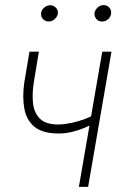

<svg xmlns="http://www.w3.org/2000/svg" viewBox="-20 -730 491 750"><path d="M415.5 -528.3 324.2 0H288.1L379.4 -528.3ZM360.8 -289.1 357.9 -254.9Q336.4 -241.7 311.5 -231.2Q286.6 -220.7 261 -214.6Q235.4 -208.5 209.5 -208.5Q146 -208.5 114.5 -234.9Q83 -261.2 75 -305.9Q66.9 -350.6 74.7 -406.7L95.2 -528.3H131.8L111.8 -406.7Q105 -363.3 109.1 -325.9Q113.3 -288.6 136.5 -265.9Q159.7 -243.2 210.4 -243.7Q235.4 -244.6 262 -250.5Q288.6 -256.3 314 -266.1Q339.4 -275.9 360.8 -289.1ZM140.6 -678.7Q141.6 -690.4 151.9 -699.7Q162.1 -709 175.8 -709.5Q189 -709.5 198.2 -700Q207.5 -690.4 206.1 -677.7Q204.6 -665.5 194.1 -655.8Q183.6 -646 170.4 -646Q156.2 -646 147.7 -655.8Q139.2 -665.5 140.6 -678.7ZM349.1 -678.2Q350.6 -690.4 360.8 -700.2Q371.1 -710 384.3 -710Q398.4 -710 407 -700.2Q415.5 -690.4 414.1 -677.7Q413.1 -665 402.8 -655.5Q392.6 -646 378.9 -646Q365.2 -645.5 356.7 -655.5Q348.1 -665.5 349.1 -678.2Z"/></svg>

Font: Roboto Condensed ExtraLight
Style: Italic
Weight: 250
Italic angle: -12°
Designer: Christian Robertson
Foundry: Google
Version: Version 3.008; 2023